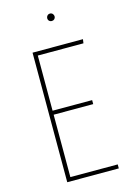

<svg xmlns="http://www.w3.org/2000/svg" viewBox="-128 -913 662 975"><g transform="rotate(-15 203.5 -425.0)"><path d="M365 -681 362 -660H122V-370H330V-349H122V-21H371V0H100V-681ZM256 -830Q256 -822 250.5 -816.5Q245 -811 237 -811Q228 -811 222.5 -816.5Q217 -822 217 -830Q217 -838 222.5 -844Q228 -850 237 -850Q245 -850 250.5 -844Q256 -838 256 -830Z"/></g></svg>

Font: Fira Sans Extra Condensed Thin
Style: Regular
Weight: 250
Width: 1
Designer: Carrois Corporate & Edenspiekermann AG
Foundry: Carrois Corporate GbR & Edenspiekermann AG
Version: Version 4.203